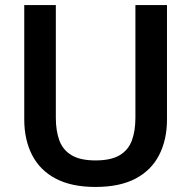

<svg xmlns="http://www.w3.org/2000/svg" viewBox="-20 -727 757 760"><path d="M641 -707V-254Q641 -174 610 -113.5Q579 -53 516.5 -20Q454 13 358 13Q263 13 200.5 -20Q138 -53 107 -113.5Q76 -174 76 -254V-707H201V-261Q201 -209 215 -171Q229 -133 263.5 -112.5Q298 -92 358 -92Q419 -92 453.5 -112.5Q488 -133 502 -171Q516 -209 516 -261V-707Z"/></svg>

Font: 42dot Sans Light
Style: Bold
Weight: 700
Version: Version 1.000